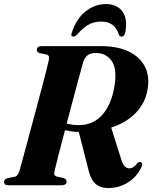

<svg xmlns="http://www.w3.org/2000/svg" viewBox="-26 -932 766 966"><path d="M686.5 -93.5Q664 -43 618.8 -14.5Q573.5 14 518.5 14Q479.5 14 456 -5.8Q432.5 -25.5 420.5 -71.5L370.5 -268Q349.5 -268.5 332.5 -271Q315.5 -273.5 301 -277Q282 -205.5 267.2 -147.8Q252.5 -90 248 -70Q245 -57 248.8 -51.2Q252.5 -45.5 262 -43L293.5 -36.5Q309 -29.5 309 -19Q309 0 284.5 0H15.5Q-5.5 0 -5.5 -16.5Q-5.5 -31 12 -36L45 -42Q55.5 -44 61.2 -51.2Q67 -58.5 71.5 -71Q75.5 -85.5 87 -127.2Q98.5 -169 114 -227Q129.5 -285 146.5 -348Q163.5 -411 178.8 -469Q194 -527 204.8 -568.8Q215.5 -610.5 218.5 -625Q222 -640.5 220 -647.8Q218 -655 205.5 -658.5L173.5 -664.5Q159.5 -669.5 159.5 -681Q159.5 -700 184 -700H483Q564.5 -700 621.2 -673Q678 -646 703.2 -596.5Q728.5 -547 716 -479.5Q704.5 -413 656.8 -363.8Q609 -314.5 533.5 -290L582.5 -134.5Q590.5 -107.5 600.8 -96.2Q611 -85 624.5 -85Q645.5 -85 665.5 -111.5Q673 -119.5 681 -116.5Q694.5 -111.5 686.5 -93.5ZM392 -618Q387 -600.5 374 -552.5Q361 -504.5 344 -440.5Q327 -376.5 309.5 -310.5Q337.5 -302.5 371 -302.5Q440.5 -302.5 487 -352.5Q533.5 -402.5 549.5 -496Q564.5 -585 536 -625.2Q507.5 -665.5 457.5 -665.5Q429 -665.5 414.2 -653.5Q399.5 -641.5 392 -618ZM483.5 -823.5Q446.5 -823.5 418 -807.2Q389.5 -791 363 -759Q352 -748 343.5 -748Q327.5 -748 335.5 -768.5Q358.5 -838.5 405 -875Q451.5 -911.5 507 -911.5Q562 -911.5 589.5 -875Q617 -838.5 604.5 -768.5Q600.5 -748 584.5 -748Q576 -748 571.5 -759Q551.5 -823.5 483.5 -823.5Z"/></svg>

Font: Fraunces 72pt
Style: Bold Italic
Weight: 700
Italic angle: -16°
Version: Version 1.000;[b76b70a41]